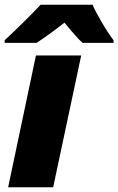

<svg xmlns="http://www.w3.org/2000/svg" viewBox="-23 -786 497 806"><path d="M453.6 -606H323.7Q300.8 -626 247.6 -690.9Q179.7 -637.7 130.4 -606H-3.4V-617.2Q29.3 -647 77.9 -695.1Q126.5 -743.2 147.5 -766.1H365.7Q377.9 -737.3 404.1 -692.6Q430.2 -647.9 453.6 -617.2ZM127.9 -553.2H317.9L200.2 0H11.2Z"/></svg>

Font: Open Sans Hebrew Extra Bold
Style: Italic
Weight: 800
Italic angle: -12°
Foundry: Ascender Corporation, Yanek Iontef
Version: Version 2.001;PS 002.001;hotconv 1.0.70;makeotf.lib2.5.58329